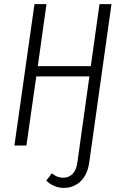

<svg xmlns="http://www.w3.org/2000/svg" viewBox="-20 -705 588 930"><path d="M461.9 -685.1H520L423.8 0L412.1 83Q403.3 142.1 370.1 173.6Q336.9 205.1 289.1 205.1Q241.2 205.1 204.1 169.9L231 134.8Q241.2 142.1 247.6 146Q253.9 149.9 264.4 152.8Q274.9 155.8 287.1 155.8Q313.5 155.8 331.8 137Q350.1 118.2 355 81.1L366.2 0L413.1 -335H155.8L107.9 0H49.8L147 -685.1H205.1L163.1 -384.8H419.9Z"/></svg>

Font: Fira Sans Compressed Light
Style: Italic
Weight: 300
Width: 3
Italic angle: -8°
Designer: Carrois Corporate & Edenspiekermann AG
Foundry: Carrois Corporate GbR & Edenspiekermann AG
Version: Version 4.203;PS 004.203;hotconv 1.0.88;makeotf.lib2.5.64775